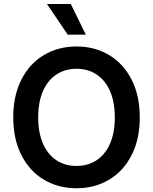

<svg xmlns="http://www.w3.org/2000/svg" viewBox="-20 -955 784 984"><path d="M372.1 9.8Q278.8 9.8 205.3 -33.9Q131.8 -77.6 89.8 -159.9Q47.9 -242.2 47.9 -353.5Q47.9 -465.3 89.8 -547.4Q131.8 -629.4 205.3 -673.1Q278.8 -716.8 372.1 -716.8Q465.3 -716.8 538.8 -673.1Q612.3 -629.4 654.3 -547.4Q696.3 -465.3 696.3 -353.5Q696.3 -241.7 654.3 -159.7Q612.3 -77.6 538.8 -33.9Q465.3 9.8 372.1 9.8ZM372.1 -602.5Q314 -602.5 269.5 -573.5Q225.1 -544.4 200.4 -488.5Q175.8 -432.6 175.8 -353.5Q175.8 -274.4 200.4 -218.5Q225.1 -162.6 269.5 -133.5Q314 -104.5 372.1 -104.5Q430.2 -104.5 474.6 -133.5Q519 -162.6 543.7 -218.5Q568.4 -274.4 568.4 -353.5Q568.4 -432.6 543.7 -488.5Q519 -544.4 474.6 -573.5Q430.2 -602.5 372.1 -602.5ZM220.7 -934.6H342.8L419.9 -777.3H327.1Z"/></svg>

Font: Pretendard JP SemiBold
Style: Regular
Weight: 600
Designer: Base glyphs from Inter by Rasmus Andersson; Hangeul glyphs from Noto Sans CJK(Source Han Sans) by Jang Soo-young and Kan
Foundry: Kil Hyung-jin
Version: Version 1.309